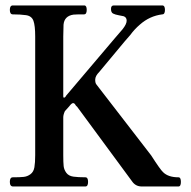

<svg xmlns="http://www.w3.org/2000/svg" viewBox="-20 -675 690 695"><path d="M210 -585.9 209 -543V-326.2Q209 -323.2 210.9 -321.3Q215.8 -321.3 219.7 -329.1L393.6 -534.2Q414.1 -557.6 423.8 -569.3Q438.5 -587.9 438.5 -600.1Q438.5 -612.3 427.7 -616.2Q424.8 -617.2 410.6 -619.6Q396.5 -622.1 389.2 -626Q381.8 -629.9 381.8 -642.6Q381.8 -655.3 391.6 -655.3H567.4Q577.1 -655.3 577.1 -639.2Q577.1 -623 567.4 -623Q521.5 -617.2 486.3 -585.9Q466.8 -569.3 451.2 -547.9Q436.5 -530.3 430.7 -524.4L338.9 -414.1Q325.2 -400.4 324.7 -387.7Q324.2 -375 329.1 -369.1L527.3 -112.3Q560.5 -60.5 570.3 -51.8Q588.9 -33.2 626 -33.2Q634.8 -33.2 634.8 -16.6Q634.8 0 626 0H493.2Q470.7 0 458 -18.6L258.8 -289.1Q256.8 -290 253.9 -293.9Q250 -301.8 244.6 -301.8Q239.3 -301.8 230.5 -290L214.8 -272.5Q209 -259.8 209 -250V-113.3Q209 -86.9 210.4 -73.7Q211.9 -60.5 220.2 -49.3Q228.5 -38.1 245.6 -35.6Q262.7 -33.2 289.1 -33.2Q298.8 -33.2 298.8 -16.6Q298.8 0 289.1 0H27.3Q15.6 0 15.6 -16.6Q15.6 -33.2 26.4 -33.2Q52.7 -33.2 65.9 -34.7Q79.1 -36.1 90.3 -44.4Q101.6 -52.7 104.5 -69.3Q107.4 -85.9 107.4 -113.3V-543Q107.4 -582 101.1 -599.6Q94.7 -617.2 74.2 -620.1Q53.7 -623 26.4 -623Q15.6 -623 15.6 -639.2Q15.6 -655.3 26.4 -655.3H285.2Q293.9 -655.3 293.9 -639.2Q293.9 -623 284.2 -623Q256.8 -623 246.1 -622.1Q212.9 -617.2 210 -585.9Z"/></svg>

Font: Menaion Unicode
Style: Regular
Weight: 400
Designer: Aleksandr Andreev
Foundry: Ponomar Technologies, Inc.
Version: 2.0